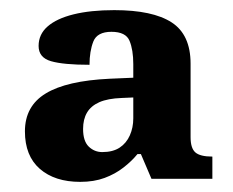

<svg xmlns="http://www.w3.org/2000/svg" viewBox="-20 -739 460 379"><path d="M138.4 -380Q88.1 -380 58.6 -405.7Q29.2 -431.4 29.2 -479.7Q29.2 -529.7 70.4 -554.6Q111.5 -579.6 196.6 -583.6L243.1 -585.6V-612.3Q243.1 -640.5 235.7 -658.4Q228.4 -676.2 200 -676.2Q171.8 -676.2 164.2 -657Q156.7 -637.8 156.7 -611.1Q105.2 -611.1 80.7 -618.2Q56.2 -625.3 56.2 -648.3Q56.2 -671.3 74 -686.8Q91.8 -702.4 125.3 -710.7Q158.9 -719 205.5 -719Q281.4 -719 318.8 -694.8Q356.2 -670.6 356.2 -613.3V-468.3Q356.2 -446.3 365.7 -438.1Q375.2 -429.9 399.2 -429.9V-386H279L258.1 -434.9H251.4Q239.8 -420.7 223.6 -408.2Q207.5 -395.6 186.5 -387.8Q165.6 -380 138.4 -380ZM181.9 -438.8Q202.8 -438.8 216.2 -447.6Q229.5 -456.4 236.3 -471.8Q243.1 -487.1 243.1 -505.4V-546.6L220.2 -545.6Q192.8 -544.6 176.1 -537.3Q159.5 -529.9 151.8 -516.8Q144 -503.6 144 -484.5Q144 -460.4 155.2 -449.6Q166.4 -438.8 181.9 -438.8Z"/></svg>

Font: Noto Serif Khmer
Style: Regular
Weight: 400
Designer: Danh Hong and the Monotype Design Team
Foundry: Monotype Imaging Inc.
Version: Version 2.003